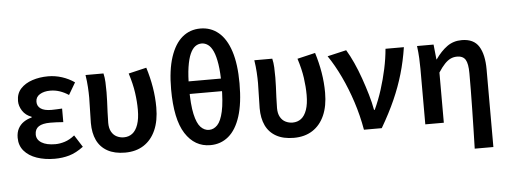

<svg xmlns="http://www.w3.org/2000/svg" viewBox="-59 -981 3574 1353"><g transform="rotate(-5 1728.0 -305.0)"><path d="M294 14Q224 14 167.5 -5.5Q111 -25 78.5 -63Q46 -101 46 -156Q46 -194 60.5 -221Q75 -248 100 -265Q125 -282 157 -290V-295Q115 -310 93 -344Q71 -378 71 -414Q71 -467 102.5 -501Q134 -535 185.5 -552Q237 -569 297 -569Q347 -569 395 -553.5Q443 -538 483 -510L433 -425Q403 -445 370.5 -456Q338 -467 303 -467Q259 -467 229.5 -449Q200 -431 200 -397Q200 -366 225 -348.5Q250 -331 301 -331Q318 -331 337 -332Q356 -333 376 -334V-238Q351 -240 328.5 -241Q306 -242 284 -242Q229 -242 202 -224Q175 -206 175 -168Q175 -131 210 -109.5Q245 -88 307 -88Q339 -88 374 -99Q409 -110 444 -138L498 -53Q446 -14 397.5 0Q349 14 294 14Z M792 14Q717 14 667 -14Q617 -42 593 -93Q569 -144 569 -215Q569 -260 571 -304.5Q573 -349 573 -393Q573 -427 570.5 -468.5Q568 -510 561 -555H688Q695 -526 696.5 -492.5Q698 -459 698 -421Q698 -395 696.5 -358Q695 -321 693 -281Q691 -241 691 -205Q691 -167 705 -142Q719 -117 742.5 -105.5Q766 -94 792 -94Q827 -94 852.5 -113.5Q878 -133 892.5 -174.5Q907 -216 907 -279Q907 -337 898 -400.5Q889 -464 865 -539L992 -569Q1014 -499 1026 -427.5Q1038 -356 1038 -284Q1038 -190 1008.5 -123.5Q979 -57 924 -21.5Q869 14 792 14Z M1395 14Q1284 14 1218.5 -88Q1153 -190 1153 -402Q1153 -538 1183 -629Q1213 -720 1267 -765.5Q1321 -811 1395 -811Q1469 -811 1523.5 -765.5Q1578 -720 1607.5 -629Q1637 -538 1637 -402Q1637 -261 1607.5 -169Q1578 -77 1523.5 -31.5Q1469 14 1395 14ZM1395 -94Q1428 -94 1454 -121Q1480 -148 1495 -215Q1510 -282 1510 -402Q1510 -489 1501 -547.5Q1492 -606 1476.5 -640.5Q1461 -675 1440 -690Q1419 -705 1395 -705Q1370 -705 1349.5 -690Q1329 -675 1313.5 -640.5Q1298 -606 1289 -547.5Q1280 -489 1280 -402Q1280 -282 1295 -215Q1310 -148 1336 -121Q1362 -94 1395 -94ZM1224 -358V-447H1566V-358Z M1986 14Q1911 14 1861 -14Q1811 -42 1787 -93Q1763 -144 1763 -215Q1763 -260 1765 -304.5Q1767 -349 1767 -393Q1767 -427 1764.5 -468.5Q1762 -510 1755 -555H1882Q1889 -526 1890.5 -492.5Q1892 -459 1892 -421Q1892 -395 1890.5 -358Q1889 -321 1887 -281Q1885 -241 1885 -205Q1885 -167 1899 -142Q1913 -117 1936.5 -105.5Q1960 -94 1986 -94Q2021 -94 2046.5 -113.5Q2072 -133 2086.5 -174.5Q2101 -216 2101 -279Q2101 -337 2092 -400.5Q2083 -464 2059 -539L2186 -569Q2208 -499 2220 -427.5Q2232 -356 2232 -284Q2232 -190 2202.5 -123.5Q2173 -57 2118 -21.5Q2063 14 1986 14Z M2482 0Q2464 -103 2432.5 -199.5Q2401 -296 2360 -382.5Q2319 -469 2272 -538L2406 -569Q2431 -528 2455.5 -474Q2480 -420 2501 -360Q2522 -300 2539 -242Q2556 -184 2565 -133H2570Q2601 -200 2623.5 -271Q2646 -342 2661.5 -414Q2677 -486 2683 -555H2813Q2798 -457 2772 -368Q2746 -279 2706.5 -190Q2667 -101 2608 0Z M3248 201Q3250 135 3251.5 63.5Q3253 -8 3254.5 -78Q3256 -148 3256.5 -212.5Q3257 -277 3257 -331Q3257 -400 3239.5 -428Q3222 -456 3180 -456Q3155 -456 3134 -446Q3113 -436 3092 -414Q3071 -392 3047 -355V0H2916V-393Q2916 -427 2914 -468.5Q2912 -510 2906 -555H3023L3034 -449H3036Q3075 -505 3119.5 -537Q3164 -569 3223 -569Q3308 -569 3344 -511Q3380 -453 3380 -348V201Z"/></g></svg>

Font: Noto Sans TC SemiBold
Style: Regular
Weight: 600
Designer: Ryoko NISHIZUKA  (kana, bopomofo & ideographs); Paul D. Hunt (Latin, Greek & Cyrillic); Sandoll Communications , Soo-you
Foundry: Adobe
Version: Version 2.004-H2;hotconv 1.0.118;makeotfexe 2.5.65603